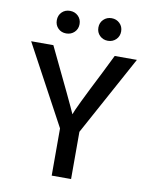

<svg xmlns="http://www.w3.org/2000/svg" viewBox="-94 -935 795 1005"><g transform="rotate(10 304.0 -433.0)"><path d="M239.5 -849Q257 -832 257 -806Q257 -780 239.5 -763Q222 -746 196 -746Q170 -746 153 -763Q136 -780 136 -806Q136 -832 153 -849Q170 -866 196 -866Q222 -866 239.5 -849ZM460.5 -849Q478 -832 478 -806Q478 -780 460.5 -763Q443 -746 417.5 -746Q392 -746 374.5 -763Q357 -780 357 -806Q357 -832 374.5 -849Q392 -866 417.5 -866Q443 -866 460.5 -849ZM354 0H251V-251L23 -674H141Q284 -378 302 -335Q311 -365 418 -575L467 -674H585L354 -251Z"/></g></svg>

Font: Hind Colombo Medium
Style: Regular
Weight: 500
Designer: Jyotish Sonowal, Aditi Pimprikar
Foundry: Indian Type Foundry
Version: Version 1.000;PS 1.0;hotconv 1.0.86;makeotf.lib2.5.63406; tt